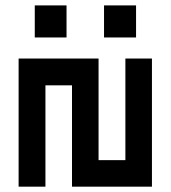

<svg xmlns="http://www.w3.org/2000/svg" viewBox="-20 -700 640 720"><path d="M150.4 0Q125 0 49.8 0Q49.8 -120.1 49.8 -480.5Q125 -480.5 349.6 -480.5Q349.6 -384.8 349.6 -99.6Q375 -99.6 450.2 -99.6Q450.2 -195.3 450.2 -480.5Q474.6 -480.5 549.8 -480.5Q549.8 -360.4 549.8 0Q474.6 0 250 0Q250 -94.7 250 -379.9Q224.6 -379.9 150.4 -379.9Q150.4 -285.2 150.4 0ZM110.4 -679.7Q139.6 -679.7 229.5 -679.7Q229.5 -650.4 229.5 -559.6Q200.2 -559.6 110.4 -559.6Q110.4 -589.8 110.4 -679.7ZM370.1 -679.7Q400.4 -679.7 490.2 -679.7Q490.2 -650.4 490.2 -559.6Q460 -559.6 370.1 -559.6Q370.1 -589.8 370.1 -679.7Z"/></svg>

Font: Alibu-Mazigh Belqasem 1
Style: Bold
Weight: 400
Designer: Mazigh Mubarik Belqasem
Version: Version 1.0